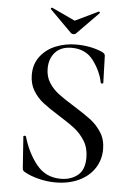

<svg xmlns="http://www.w3.org/2000/svg" viewBox="-56 -840 611 894"><g transform="rotate(5 249.5 -393.0)"><path d="M294 -348Q344 -317 373.5 -294.5Q403 -272 424 -239Q445 -206 445 -161Q445 -112 419.5 -72.5Q394 -33 346.5 -10.5Q299 12 236 12Q198 12 158 2Q118 -8 89 -25Q80 -30 80 -44L70 -187Q69 -191 74.5 -192Q80 -193 82 -189Q104 -113 147 -60Q190 -7 260 -7Q307 -7 339 -32.5Q371 -58 371 -115Q371 -160 351 -192.5Q331 -225 303 -247Q275 -269 225 -300Q177 -330 149.5 -351.5Q122 -373 103 -404.5Q84 -436 84 -478Q84 -529 112 -565Q140 -601 184.5 -618.5Q229 -636 278 -636Q345 -636 399 -613Q415 -606 415 -595L419 -470Q419 -466 413.5 -465.5Q408 -465 407 -469Q397 -521 361 -570Q325 -619 259 -619Q209 -619 182 -589.5Q155 -560 155 -513Q155 -475 173.5 -446.5Q192 -418 219.5 -397.5Q247 -377 294 -348ZM146 -790Q145 -790 145 -790.5Q145 -791 145 -791Q145 -793 147.5 -795.5Q150 -798 152 -797L261 -746L369 -798Q371 -799 373.5 -795.5Q376 -792 374 -791L272 -687Q268 -683 261 -683Q253 -683 249 -687Z"/></g></svg>

Font: Cormorant SC Medium
Style: Regular
Weight: 500
Designer: Christian Thalmann (Catharsis Fonts)
Version: Version 3.000